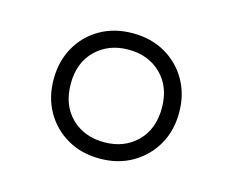

<svg xmlns="http://www.w3.org/2000/svg" viewBox="-60 -830 610 504"><g transform="rotate(15 245.0 -578.0)"><path d="M245.5 -408Q195.5 -408 157 -430.2Q118.5 -452.5 96.8 -490.8Q75 -529 75 -578.5Q75 -627.5 96.8 -666Q118.5 -704.5 157 -726.5Q195.5 -748.5 245.5 -748.5Q295 -748.5 333.5 -726.5Q372 -704.5 394 -666Q416 -627.5 416 -578.5Q416 -529 394 -490.8Q372 -452.5 333.5 -430.2Q295 -408 245.5 -408ZM245.5 -452.5Q299.5 -452.5 334.2 -486.5Q369 -520.5 369 -578.5Q369 -636 334.2 -670Q299.5 -704 245.5 -704Q191.5 -704 156.5 -670Q121.5 -636 121.5 -578.5Q121.5 -520.5 156.2 -486.5Q191 -452.5 245.5 -452.5Z"/></g></svg>

Font: Encode Sans Lt
Style: Regular
Weight: 300
Designer: Multiple Designers
Foundry: Impallari Type
Version: Version 3.002; ttfautohint (v1.8.3) -l 8 -r 50 -G 200 -x 14 